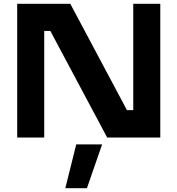

<svg xmlns="http://www.w3.org/2000/svg" viewBox="-20 -720 929 1005"><path d="M70 0V-700H348L644.5 -143.5H677.5V-700H819V0H541L243.5 -558H211.5V0ZM322 265 379 36H514.5L435 265Z"/></svg>

Font: Tourney Expanded Black
Style: Regular
Weight: 900
Width: 7
Designer: Tyler Finck
Foundry: Etcetera Type Co
Version: Version 1.010; ttfautohint (v1.8.3)